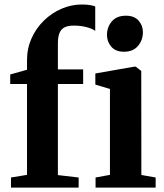

<svg xmlns="http://www.w3.org/2000/svg" viewBox="-20 -854 745 874"><path d="M30 0V-46L103 -58V-471.5H26.5V-515L103 -536.5V-580.5Q103 -634 123.8 -680Q144.5 -726 180 -760.5Q215.5 -795 260 -814.2Q304.5 -833.5 352 -833.5Q377 -833.5 392 -830.5Q407 -827.5 413.5 -824.5V-713.5Q399.5 -724 372.8 -730.8Q346 -737.5 316 -737.5Q290.5 -737.5 274.8 -730Q259 -722.5 251.2 -704.8Q243.5 -687 243.5 -656V-538H358.5V-471.5H243.5V-57L338 -46V0ZM415 0V-46L480.5 -58V-449L414 -469V-519.5L590.5 -550.5H598L623 -531L623.5 -57.5L688.5 -46V0ZM543.5 -618.5Q506.5 -618.5 486.8 -641.2Q467 -664 467 -694.5Q467 -731 489.2 -756.8Q511.5 -782.5 553 -782.5H554Q591 -782.5 610.8 -760.2Q630.5 -738 630.5 -707.5Q630.5 -671.5 608.2 -645Q586 -618.5 544.5 -618.5Z"/></svg>

Font: Merriweather 60pt
Style: Bold
Weight: 700
Version: Version 2.100